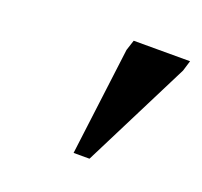

<svg xmlns="http://www.w3.org/2000/svg" viewBox="-61 -753 418 397"><g transform="rotate(20 148.0 -555.0)"><path d="M135 -424.5 165 -662 172.5 -685H296.5L289.5 -662L170 -424.5Z"/></g></svg>

Font: Newsreader 36pt SemiBold
Style: Italic
Weight: 600
Italic angle: -17°
Designer: Hugues Gentile
Foundry: Production Type
Version: Version 1.003